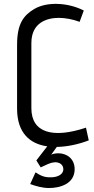

<svg xmlns="http://www.w3.org/2000/svg" viewBox="-20 -730 474 967"><path d="M132 197C162 208 195 217 227 217C282 217 356 196 356 122C356 69 316 42 274 42C259 42 246 45 238 49L266 10C319 9 375 -3 427 -23L413 -87C248 -32 138 -60 138 -185V-513C138 -619 220 -640 276 -640C309 -640 346 -633 381 -620L402 -677C324 -717 218 -723 153 -685C100 -653 66 -613 66 -504V-183C66 -59 132 -5 218 7L163 78L185 113L222 96C270 75 299 95 299 122C299 152 264 163 237 163C216 163 196 163 159 138Z"/></svg>

Font: Advent Pro
Style: Medium
Weight: 500
Designer: Andreas Kalpakidis
Foundry: Andreas Kalpakidis
Version: Version 2.002 2008